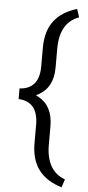

<svg xmlns="http://www.w3.org/2000/svg" viewBox="-63 -830 476 1041"><g transform="rotate(5 174.5 -309.5)"><path d="M313.4 175.3 328 131C259.9 106.3 225.7 47.4 224.7 -45.3V-149.1C224.7 -223.2 198 -274.6 144.6 -303.3L132 -309.8L144.6 -316.4C198 -345.1 224.7 -396 224.7 -469V-570.8C224.7 -666 258.9 -725.9 328 -751.1L313.4 -795.5C258.4 -778.8 217.1 -752.6 189.9 -717.4C161.7 -681.1 147.1 -633.2 146.6 -573.3V-468.5C146.6 -441.3 142.6 -418.1 135 -399.5C127 -380.9 114.9 -366.2 99.2 -356.2C83.1 -345.6 63.5 -340.1 39.8 -339V-281.1C75.1 -279.6 101.8 -267.5 119.9 -245.8C137.5 -223.7 146.6 -191.9 146.6 -151.1V-50.9C146.6 10.6 161.2 59.9 189.9 96.7C217.6 132.5 258.9 158.7 313.4 175.3Z"/></g></svg>

Font: Vazir FD Light
Style: Regular
Weight: 300
Foundry: DejaVu fonts team - Redesigned by Saber Rastikerdar
Version: Version 21.10;October 20, 2019;FontCreator 12.0.0.2547 64-bi